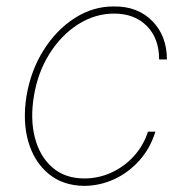

<svg xmlns="http://www.w3.org/2000/svg" viewBox="-20 -574 593 605"><path d="M246.1 11.7Q178.7 11.2 133.3 -26.1Q87.9 -63.5 69.3 -127.4Q50.8 -191.4 63.5 -271.5Q77.1 -352.1 117.4 -416Q157.7 -480 215.6 -517.1Q273.4 -554.2 339.8 -553.7Q414.1 -554.2 460 -507.6Q505.9 -460.9 505.9 -386.7H481.4Q481.4 -453.1 442.6 -492.2Q403.8 -531.2 339.8 -531.2Q279.8 -531.2 226.6 -497.6Q173.3 -463.9 136.2 -405Q99.1 -346.2 86.9 -271.5Q74.7 -198.7 90.1 -139.6Q105.5 -80.6 145.3 -46.1Q185.1 -11.7 246.1 -11.7Q290 -11.7 330.6 -30Q371.1 -48.3 401.6 -81.8Q432.1 -115.2 446.3 -159.2H469.7Q453.6 -106.9 419.4 -68.6Q385.3 -30.3 340.3 -9.5Q295.4 11.2 246.1 11.7Z"/></svg>

Font: Inter Tight Thin
Style: Italic
Weight: 250
Italic angle: -9.39999°
Designer: Rasmus Andersson
Foundry: rsms
Version: Version 3.004